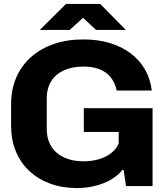

<svg xmlns="http://www.w3.org/2000/svg" viewBox="-20 -939 834 969"><path d="M367 10Q293 10 232.5 -12.5Q172 -35 128 -76Q84 -117 60 -175Q36 -233 36 -303V-412Q36 -487 62 -547.5Q88 -608 136.5 -651Q185 -694 251.5 -717Q318 -740 400 -740Q475 -740 535.5 -721.5Q596 -703 641 -668.5Q686 -634 712.5 -587Q739 -540 746 -482H569Q562 -513 548 -535.5Q534 -558 513 -573Q492 -588 464 -595.5Q436 -603 401 -603Q343 -603 301.5 -583.5Q260 -564 238 -528.5Q216 -493 216 -445V-286Q216 -250 228.5 -220Q241 -190 265 -169Q289 -148 323.5 -136.5Q358 -125 401 -125Q445 -125 481 -136Q517 -147 542.5 -167.5Q568 -188 579 -215V-273H403V-393H750V0H616L604 -81H597Q563 -38 501.5 -14Q440 10 367 10ZM181 -788 313 -919H486L615 -788H465L399 -849L332 -788Z"/></svg>

Font: Hubot Sans
Style: Bold
Weight: 700
Designer: Deni Anggara
Foundry: GitHub, Inc., Subsidiary of Microsoft Corporation
Version: Version 2.000